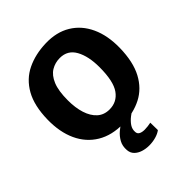

<svg xmlns="http://www.w3.org/2000/svg" viewBox="-264 -909 1305 1305"><g transform="rotate(-45 388.0 -256.5)"><path d="M386 8Q276 10 198.2 -36.8Q120.5 -83.5 80.2 -170.2Q40 -257 42 -375Q44.5 -507 90.8 -588.8Q137 -670.5 217 -709.2Q297 -748 400 -751Q505.5 -754 581 -708.2Q656.5 -662.5 696.2 -576.5Q736 -490.5 734 -373Q731.5 -241 687 -157.5Q642.5 -74 565 -34Q487.5 6 386 8ZM389 -126Q461 -126 502.5 -184.2Q544 -242.5 544 -378Q544 -483 508 -548Q472 -613 397 -613Q351.5 -613 314 -590.5Q276.5 -568 254.2 -515Q232 -462 232 -370Q232 -299 249.5 -244Q267 -189 301.8 -157.5Q336.5 -126 389 -126ZM406 238Q374.5 238 346 229Q317.5 220 298.5 201.2Q279.5 182.5 277 153Q273.5 111.5 291 80Q308.5 48.5 335.2 26.2Q362 4 386 -10L450 -19L515 -29Q486.5 -11 460 9.2Q433.5 29.5 417.5 53.5Q401.5 77.5 404 106Q405.5 124.5 421 132.2Q436.5 140 461 140Q475.5 140 491.2 138Q507 136 521 133L522 205Q502 220.5 471.2 229.2Q440.5 238 406 238Z"/></g></svg>

Font: Merriweather Sans Black
Style: Regular
Weight: 900
Designer: Eben Sorkin
Foundry: Eben Sorkin
Version: Version 1.008; ttfautohint (v1.7.19-72a1) -l 8 -r 50 -G 200 